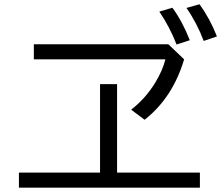

<svg xmlns="http://www.w3.org/2000/svg" viewBox="-20 -887 1039 892"><path d="M444.8 -496.1H523.9V-85H908.7V-15.1H67.9V-85H444.8ZM137.2 -681.2H762.2L835.4 -611.3Q782.7 -433.6 651.9 -330.6L589.4 -377.4Q656.7 -429.7 701.7 -503.9Q734.9 -558.1 748.5 -611.3H137.2ZM800.3 -680.2Q768.1 -762.7 720.2 -833L780.8 -851.1Q826.7 -789.1 861.8 -700.2ZM926.3 -696.8Q895 -780.3 846.2 -850.1L906.7 -867.2Q955.6 -800.3 987.8 -717.8Z"/></svg>

Font: UDEV Gothic 35
Style: Regular
Weight: 400
Version: v2.1.0; ttfautohint (v1.8.4.7-5d5b-dirty) -l 6 -r 45 -G 200 